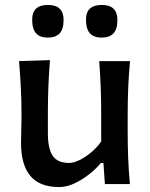

<svg xmlns="http://www.w3.org/2000/svg" viewBox="-20 -744 608 776"><path d="M219 12Q140 12 102.5 -33.2Q65 -78.5 65 -166Q65 -198.5 66 -222.8Q67 -247 67 -272Q67 -338.5 64.2 -390.8Q61.5 -443 57 -497L182 -501Q177.5 -446.5 175.5 -394Q173.5 -341.5 173.5 -284V-205Q173.5 -145.5 192.2 -115.5Q211 -85.5 260 -85.5Q277.5 -85.5 301.2 -97Q325 -108.5 348.5 -128.2Q372 -148 389 -172V-284Q389 -341.5 387 -392.2Q385 -443 381 -497H505.5Q500.5 -443 498.2 -390.8Q496 -338.5 496 -272V-218Q496 -156 498 -105.2Q500 -54.5 505 0H404L398 -85.5H388Q368.5 -62 340.5 -39.8Q312.5 -17.5 281 -2.8Q249.5 12 219 12ZM390.5 -592Q359.5 -592 343.5 -609.2Q327.5 -626.5 327.5 -665Q327.5 -724 391.5 -724Q454.5 -724 454.5 -663.5Q454.5 -626 438.5 -609Q422.5 -592 390.5 -592ZM173 -592Q142 -592 126 -609.2Q110 -626.5 110 -665Q110 -724 174 -724Q237 -724 237 -663.5Q237 -626 221 -609Q205 -592 173 -592Z"/></svg>

Font: Commissioner Flair Medium
Style: Regular
Weight: 500
Designer: Kostas Bartsokas
Foundry: Kostas Bartsokas
Version: Version 1.000; ttfautohint (v1.8.3)